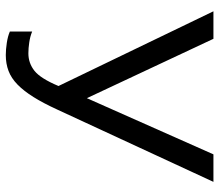

<svg xmlns="http://www.w3.org/2000/svg" viewBox="-67 -683 757 663"><g transform="rotate(90 311.5 -351.5)"><path d="M170 7Q151 7 128 3.5Q105 0 89 -7V-84Q106 -77 126.5 -74Q147 -71 164 -71Q198 -71 224.5 -92Q251 -113 277 -175L19 -710H114L319 -273L513 -710H608L358 -170Q336 -122 315 -88.5Q294 -55 272 -33.5Q250 -12 225 -2.5Q200 7 170 7Z"/></g></svg>

Font: Boldmen Medium
Style: Regular
Weight: 400
Designer: Matt McInerney, Pablo Impallari, Rodrigo Fuenzalida
Foundry: LIVING CONCEPT
Version: Version 1.000